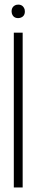

<svg xmlns="http://www.w3.org/2000/svg" viewBox="-20 -828 161 848"><path d="M31.2 -777.3Q31.2 -799.8 51.8 -806.6Q55.7 -807.6 60.5 -807.6Q82 -807.6 88.9 -786.1Q89.8 -782.2 89.8 -777.3Q89.8 -754.9 68.4 -749Q64.5 -748 60.5 -748Q38.1 -748 32.2 -769.5Q31.2 -773.4 31.2 -777.3ZM41 0V-683.6H80.1V0Z"/></svg>

Font: Post No Bills Colombo
Style: Light
Weight: 400
Designer: Kosala Senevirathne, Siva Puranthara, Lasantha Premarathna, Tharique Azeez
Foundry: Mooniak
Version: Version 1.220 ; ttfautohint (v1.5)